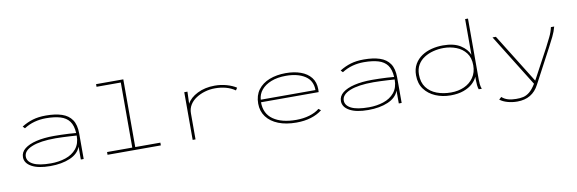

<svg xmlns="http://www.w3.org/2000/svg" viewBox="-56 -1138 5362 1784"><g transform="rotate(-10 2625.0 -245.5)"><path d="M333 11Q220 11 158 -23.5Q96 -58 96 -114Q96 -161 136 -193Q176 -225 247.5 -242Q319 -259 415 -259Q445 -259 482 -258Q519 -257 556 -255Q593 -253 622 -250Q618 -321 588.5 -361Q559 -401 503.5 -417.5Q448 -434 367 -434Q312 -434 260 -420Q208 -406 161 -376L143 -395Q194 -427 248 -443Q302 -459 372 -459Q460 -459 522 -438.5Q584 -418 616.5 -370.5Q649 -323 649 -241V0H622V-121Q598 -56 520 -22.5Q442 11 333 11ZM123 -115Q123 -68 177.5 -40.5Q232 -13 343 -13Q417 -13 481 -34Q545 -55 584 -102Q623 -149 623 -226Q596 -228 560 -230Q524 -232 488 -233.5Q452 -235 424 -235Q281 -235 202 -203Q123 -171 123 -115Z M874 0V-26H1112V-640H883V-665H1140V-26H1377V0Z M1677 1V-449H1707L1703 -335Q1731 -389 1802 -424.5Q1873 -460 1966 -460Q2024 -460 2078 -444.5Q2132 -429 2168 -405L2153 -382Q2114 -409 2066.5 -422Q2019 -435 1964 -435Q1914 -435 1868 -421.5Q1822 -408 1784.5 -383.5Q1747 -359 1725.5 -324Q1704 -289 1704 -245V1Z M2656 10Q2558 10 2486 -18.5Q2414 -47 2374.5 -100Q2335 -153 2335 -225Q2335 -302 2374 -354.5Q2413 -407 2481 -433.5Q2549 -460 2636 -460Q2714 -460 2775.5 -438Q2837 -416 2872.5 -371.5Q2908 -327 2908 -260Q2908 -251 2907.5 -246Q2907 -241 2907 -233H2363Q2363 -125 2442 -70Q2521 -15 2658 -15Q2726 -15 2783 -32Q2840 -49 2878 -80L2899 -63Q2855 -28 2793.5 -9Q2732 10 2656 10ZM2365 -257H2881Q2881 -346 2812.5 -390.5Q2744 -435 2633 -435Q2552 -435 2493 -411.5Q2434 -388 2401 -348Q2368 -308 2365 -257Z M3333 11Q3220 11 3158 -23.5Q3096 -58 3096 -114Q3096 -161 3136 -193Q3176 -225 3247.5 -242Q3319 -259 3415 -259Q3445 -259 3482 -258Q3519 -257 3556 -255Q3593 -253 3622 -250Q3618 -321 3588.5 -361Q3559 -401 3503.5 -417.5Q3448 -434 3367 -434Q3312 -434 3260 -420Q3208 -406 3161 -376L3143 -395Q3194 -427 3248 -443Q3302 -459 3372 -459Q3460 -459 3522 -438.5Q3584 -418 3616.5 -370.5Q3649 -323 3649 -241V0H3622V-121Q3598 -56 3520 -22.5Q3442 11 3333 11ZM3123 -115Q3123 -68 3177.5 -40.5Q3232 -13 3343 -13Q3417 -13 3481 -34Q3545 -55 3584 -102Q3623 -149 3623 -226Q3596 -228 3560 -230Q3524 -232 3488 -233.5Q3452 -235 3424 -235Q3281 -235 3202 -203Q3123 -171 3123 -115Z M4111 10Q4034 10 3969 -17.5Q3904 -45 3864.5 -98Q3825 -151 3825 -229Q3825 -290 3850.5 -334Q3876 -378 3918 -406Q3960 -434 4012 -447Q4064 -460 4118 -460Q4222 -460 4283 -421Q4344 -382 4365 -328V-665H4392V-87Q4392 -69 4394 -47Q4396 -25 4405 0L4376 -1Q4370 -17 4367.5 -40.5Q4365 -64 4365 -86.5Q4365 -109 4365 -121Q4351 -88 4318.5 -58Q4286 -28 4234 -9Q4182 10 4111 10ZM4119 -16Q4188 -16 4243.5 -41Q4299 -66 4332 -114Q4365 -162 4365 -229Q4365 -301 4330 -346.5Q4295 -392 4239 -413.5Q4183 -435 4120 -435Q4071 -435 4023.5 -423Q3976 -411 3937.5 -386.5Q3899 -362 3876 -323.5Q3853 -285 3853 -231Q3853 -157 3888.5 -109.5Q3924 -62 3984.5 -39Q4045 -16 4119 -16Z M4711 174Q4662 174 4618.5 161.5Q4575 149 4547 127L4570 106Q4594 128 4627 138Q4660 148 4703 148Q4740 149 4771 142Q4802 135 4831 111.5Q4860 88 4891 38L4586 -453H4618L4907 11Q4911 4 4915 -3L5061 -275Q5084 -320 5105.5 -363.5Q5127 -407 5137 -453H5168Q5156 -407 5134 -362Q5112 -317 5087 -270L4916 52Q4853 174 4711 174Z"/></g></svg>

Font: Inconsolata ExtraExpanded ExtraLight
Style: Regular
Weight: 200
Width: 8
Monospace: yes
Designer: Raph Levien, Cyreal, Brenton Simpson
Foundry: Raph Levien, Cyreal, Google
Version: Version 3.100; ttfautohint (v1.8.4.7-5d5b)